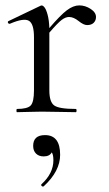

<svg xmlns="http://www.w3.org/2000/svg" viewBox="-20 -416 403 712"><path d="M336 -353Q336 -340 327.5 -331.5Q319 -323 303 -323Q290 -323 271.5 -338Q253 -353 236 -353Q223 -353 208.5 -342Q194 -331 163 -295V-81Q163 -38 181 -25Q199 -12 261 -12Q264 -12 264 -6Q264 0 261 0Q244 0 201.5 -1Q159 -2 135 -2Q116 -2 85 -1Q54 0 43 0Q41 0 41 -6Q41 -12 43 -12Q82 -12 94 -25Q106 -38 106 -81V-278Q106 -328 87 -339Q68 -350 17 -328Q14 -327 11.5 -329Q9 -331 9 -334Q9 -337 12 -338L131 -395Q137 -398 144 -390Q151 -382 156.5 -361.5Q162 -341 163 -312Q204 -360 228 -378Q252 -396 274 -396Q296 -396 316 -383Q336 -370 336 -353ZM147 85Q203 85 203 158Q203 219 142 275Q138 277 134.5 273.5Q131 270 134 267Q178 227 178 178Q178 158 172 149Q164 164 142 164Q124 164 113.5 153.5Q103 143 103 125Q103 85 147 85Z"/></svg>

Font: Cormorant
Style: Regular
Weight: 400
Designer: Christian Thalmann (Catharsis Fonts)
Version: Version 1.000;PS 001.000;hotconv 1.0.70;makeotf.lib2.5.58329